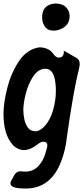

<svg xmlns="http://www.w3.org/2000/svg" viewBox="-28 -850 478 1103"><path d="M279 -674Q246 -674 230 -697Q214 -720 214 -750Q214 -824 289 -830Q331 -830 351.5 -808Q372 -786 372 -758Q372 -718 343.5 -696Q315 -674 279 -674ZM119 233Q110 233 89 232Q68 231 51 225Q34 219 32 205Q32 194 38 185L55 155Q67 134 89 134Q94 134 101 135Q108 136 115 136Q161 136 190 106.5Q219 77 232 34Q242 1 243 -5Q244 -11 244 -15Q244 -36 221 -36Q208 -36 192 -24Q148 12 109 12Q76 12 46 -16H47Q-8 -75 -8 -196Q-8 -258 14 -345Q36 -432 81.5 -499.5Q127 -567 197 -578Q256 -578 283 -534Q296 -519 311 -519Q337 -519 339 -551Q339 -557 338 -559L377 -537Q395 -527 412.5 -516.5Q430 -506 430 -481Q430 -474 425 -450Q395 -336 356 -61Q349 11 323 78Q264 233 119 233ZM181 -96Q218 -103 249 -153Q280 -203 290 -281Q293 -299 293 -335Q293 -355 289 -383Q278 -455 233 -455Q190 -455 160 -407Q133 -364 119.5 -309.5Q106 -255 106 -218Q106 -195 111.5 -166.5Q117 -138 132 -117Q147 -96 177 -96Z"/></svg>

Font: Bangerz
Style: Regular
Weight: 400
Designer: vernon adams
Foundry: Vernon Adams
Version: Version 2.10;February 7, 2025;FontCreator 13.0.0.2683 64-bit